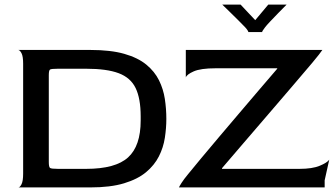

<svg xmlns="http://www.w3.org/2000/svg" viewBox="-20 -818 1467 838"><path d="M60 0Q67 0 74 -14Q81 -28 81 -60V-540Q81 -572 74 -585.5Q67 -599 60 -600H374Q463 -600 522.5 -583Q582 -566 618.5 -536Q655 -506 674 -467.5Q693 -429 699.5 -386Q706 -343 706 -299Q706 -259 699.5 -216.5Q693 -174 673.5 -135.5Q654 -97 617.5 -66.5Q581 -36 521.5 -18Q462 0 374 0ZM233 -81H356Q484 -81 539 -131Q594 -181 594 -292V-310Q594 -388 572 -433.5Q550 -479 498 -498.5Q446 -518 356 -518H233Q204 -518 198.5 -514.5Q193 -511 193 -490V-111Q193 -89 198.5 -85Q204 -81 233 -81ZM761 0Q763 -5 772.5 -20Q782 -35 801 -58Q823 -85 857 -126Q891 -167 933 -216.5Q975 -266 1020 -319Q1065 -372 1109 -423.5Q1153 -475 1190 -518V-520H921Q856 -520 825.5 -506.5Q795 -493 791 -480V-600H1387Q1383 -594 1371.5 -579Q1360 -564 1343 -544Q1305 -499 1254.5 -440Q1204 -381 1149 -317Q1094 -253 1042 -192.5Q990 -132 949 -84V-81H1287Q1343 -81 1375.5 -94.5Q1408 -108 1417 -121L1397 -31V0ZM950 -798H1030L1094 -730L1151 -798H1231Q1214 -781 1194.5 -761Q1175 -741 1159 -724Q1143 -707 1137 -699Q1124 -682 1124 -678H1064Q1064 -680 1061 -685Q1058 -690 1050 -699Q1039 -711 1021 -728.5Q1003 -746 984 -765Q965 -784 950 -798Z"/></svg>

Font: Red Rose
Style: Regular
Weight: 400
Designer: Jaikishan Patel
Version: Version 2.000; ttfautohint (v1.8.3)